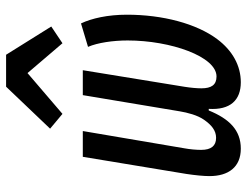

<svg xmlns="http://www.w3.org/2000/svg" viewBox="-111 -701 822 640"><g transform="rotate(-90 300.0 -381.0)"><path d="M124.6 10.7C186.4 10.7 224.1 -28.1 251.8 -96.2H257.1C252.8 -24.5 285.9 10.7 345.9 10.7C400.6 10.7 451.3 -16.7 489.7 -68.2C541.2 -137.4 571 -249.3 571 -369C571 -432.5 558.9 -486.5 541.9 -522L463.8 -498.6C477.6 -466.3 485.1 -415.5 485.1 -366.5C485.1 -223 431.5 -70.3 365.1 -70.3C337 -70.3 325.6 -87.4 325.6 -120.7C325.6 -135.3 327.4 -155.9 330.6 -176.1L386 -516H302.9L248.9 -192.8C244.7 -167.6 236.2 -133.5 220.5 -111.5C203.5 -87.4 185.4 -71.7 160.5 -71.7C134.2 -71.7 120.4 -87.7 120.4 -121.4C120.4 -137.4 122.2 -158.7 125.7 -177.6L183.2 -516H97.3L40.1 -170.1C35.9 -142 33 -113.6 33 -93.8C33 -30.5 62.9 10.7 124.6 10.7ZM191.1 -625 240.4 -583.8 376.4 -700.3 475.9 -583.8 531.6 -621.1 437.5 -771.7H331Z"/></g></svg>

Font: Margiela Mono Italic Medium It
Style: Regular
Weight: 500
Designer: Mike Abbink, Paul van der Laan, Pieter van Rosmalen
Foundry: Bold Monday
Version: Version 2.003 2021